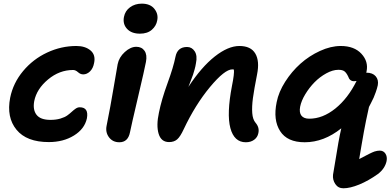

<svg xmlns="http://www.w3.org/2000/svg" viewBox="-20 -763 2121 1043"><path d="M245.1 8.8Q124.5 8.8 69.6 -58.3Q14.6 -125.5 35.2 -231.9Q51.3 -312 105.5 -377Q159.7 -441.9 236.1 -477.5Q312.5 -513.2 395 -513.2Q442.9 -513.2 471.7 -489Q500.5 -464.8 491.2 -420.9Q485.8 -391.6 469 -375.2Q452.1 -358.9 432.1 -358.9Q417 -358.9 403.8 -370.8Q390.6 -382.8 377 -382.8Q302.7 -382.8 241 -331.3Q179.2 -279.8 166 -213.9Q157.2 -167 178.5 -139.4Q199.7 -111.8 253.9 -111.8Q284.7 -111.8 308.3 -118.9Q332 -126 345.7 -136Q359.4 -146 370.1 -156Q380.9 -166 391.4 -173.1Q401.9 -180.2 413.1 -180.2Q462.9 -180.2 452.1 -120.1Q439.5 -62.5 381.8 -26.9Q324.2 8.8 245.1 8.8Z M740.2 -580.1Q694.3 -580.1 670.2 -606.2Q646 -632.3 653.3 -670.9Q659.7 -704.1 686.5 -723.6Q713.4 -743.2 750 -743.2Q796.4 -743.2 818.8 -714.8Q841.3 -686.5 834 -651.9Q829.1 -622.6 804.9 -601.3Q780.8 -580.1 740.2 -580.1ZM628.4 9.8Q592.3 9.8 572 -17.3Q551.8 -44.4 559.1 -80.1Q580.6 -187 597.2 -286.9Q613.8 -386.7 619.1 -414.1Q626.5 -451.7 657.7 -480.2Q689 -508.8 720.2 -508.8Q750 -508.8 765.1 -487.1Q780.3 -465.3 772.9 -426.8Q766.1 -390.1 729.5 -234.6Q692.9 -79.1 686 -43.9Q675.3 9.8 628.4 9.8Z M1315.4 9.8Q1252 9.8 1231.4 -67.4Q1210.9 -144.5 1240.2 -296.9Q1253.9 -364.7 1250.5 -384.8Q1247.6 -386.2 1242.2 -386.2Q1200.7 -386.2 1120.8 -290.3Q1041 -194.3 978 -61Q959 -20 942.1 -5.6Q925.3 8.8 898.4 8.8Q855.5 8.8 841.8 -36.1Q828.1 -81.1 843.3 -150.9Q857.4 -221.7 889.9 -310.5Q922.4 -399.4 933.1 -454.1Q943.4 -507.8 996.1 -507.8Q1022.5 -507.8 1037.8 -484.1Q1053.2 -460.4 1044.4 -418.9Q1042 -402.8 1037.1 -385.5Q1032.2 -368.2 1028.6 -357.2Q1024.9 -346.2 1016.1 -324Q1007.3 -301.8 1003.4 -291Q1074.2 -398.9 1146.7 -456.1Q1219.2 -513.2 1280.3 -513.2Q1342.8 -513.2 1366.9 -472.2Q1391.1 -431.2 1376.5 -358.9Q1360.4 -277.3 1354 -230.5Q1347.7 -183.6 1350.3 -148.7Q1353 -113.8 1368.2 -96.2Q1390.6 -70.3 1383.3 -39.1Q1378.9 -17.1 1360.6 -3.7Q1342.3 9.8 1315.4 9.8Z M1845.2 259.8Q1816.9 259.8 1801.5 236.8Q1786.1 213.9 1789.1 186Q1795.9 147.5 1803.7 98.9Q1811.5 50.3 1818.1 12.5Q1824.7 -25.4 1834 -65.9Q1739.3 9.8 1635.3 9.8Q1540.5 9.8 1501.7 -50.8Q1462.9 -111.3 1482.9 -208Q1493.7 -263.2 1529.1 -318.8Q1564.5 -374.5 1612.1 -417Q1659.7 -459.5 1718.3 -486.3Q1776.9 -513.2 1831.1 -513.2Q1904.3 -513.2 1943.4 -470.9Q1982.4 -428.7 1971.2 -375Q1971.2 -372.1 1969.2 -368.2H1970.2Q2004.4 -368.2 2021 -348.6Q2037.6 -329.1 2032.2 -299.8Q2028.3 -281.7 2021.2 -262.2Q2014.2 -242.7 2009.8 -232.7Q2005.4 -222.7 1995.4 -203.4Q1985.4 -184.1 1984.4 -182.1Q1975.6 -144 1968.3 -107.2Q1960.9 -70.3 1956.8 -47.6Q1952.6 -24.9 1944.3 23.7Q1936 72.3 1931.2 101.1Q1995.6 66.4 2014.2 60.1Q2029.8 55.2 2043 55.2Q2063 55.2 2073.7 71.5Q2084.5 87.9 2080.1 111.8Q2071.3 152.8 2033.2 182.1Q1981 219.2 1931.4 239.5Q1881.8 259.8 1845.2 259.8ZM1610.4 -183.1Q1604.5 -151.4 1617.4 -134.8Q1630.4 -118.2 1660.2 -118.2Q1732.9 -118.2 1801.5 -173.3Q1870.1 -228.5 1917 -323.2Q1911.1 -321.8 1903.3 -321.8Q1879.4 -321.8 1871.1 -348.1Q1861.3 -368.2 1850.6 -376Q1839.8 -383.8 1818.4 -383.8Q1787.6 -383.8 1752.4 -364.5Q1717.3 -345.2 1688.7 -316.2Q1660.2 -287.1 1638.4 -251.2Q1616.7 -215.3 1610.4 -183.1Z"/></svg>

Font: Shantell Sans Normal
Style: Italic
Weight: 600
Italic angle: -11.31°
Designer: Stephen Nixon, Anya Danilova, Shantell Martin
Foundry: Arrow Type
Version: Version 1.006;[559af2be0]